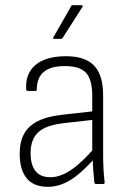

<svg xmlns="http://www.w3.org/2000/svg" viewBox="-20 -710 500 741"><path d="M350 0Q345 0 344 -7Q342 -27 340 -53.5Q338 -80 337 -103L336 -120V-341Q336 -403 312 -429Q288 -455 230 -455Q122 -455 122 -365Q122 -359 117 -359H87Q81 -359 81 -367Q78 -426 116.5 -459Q155 -492 231 -493Q306 -494 342 -458Q378 -422 378 -342V-114Q378 -83 379.5 -56Q381 -29 384 -6Q384 0 378 0ZM165 11Q110 11 83 -22Q56 -55 56 -117Q56 -162 73 -193.5Q90 -225 128 -243.5Q166 -262 228 -268L344 -281V-248L228 -235Q157 -227 127.5 -199.5Q98 -172 98 -119Q98 -75 116.5 -50.5Q135 -26 175 -26Q213 -26 255.5 -55Q298 -84 348 -143L349 -103Q294 -41 251.5 -15Q209 11 165 11ZM189 -560Q183 -560 186 -566L254 -685Q256 -690 260 -690H294Q298 -690 299 -687.5Q300 -685 298 -683L222 -564Q220 -560 216 -560Z"/></svg>

Font: Sofia Sans Semi Condensed ExtraLight
Style: Regular
Weight: 250
Version: Version 4.100